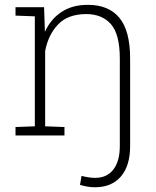

<svg xmlns="http://www.w3.org/2000/svg" viewBox="-20 -558 643 791"><path d="M372.1 213.4Q355 213.4 340.3 210.9Q325.7 208.5 309.6 203.6L315.9 166.5Q325.2 169.4 341.8 172.1Q358.4 174.8 372.1 174.8Q420.4 174.8 447 140.4Q473.6 106 473.6 43.5V-316.4Q473.6 -417 437 -458.5Q400.4 -500 335.4 -500Q260.3 -500 219.5 -457.5Q178.7 -415 166 -347.7V-37.6L245.6 -34.7V0H43.9V-34.7L123.5 -37.6V-490.7L43.9 -493.7V-528.3H161.6L165 -427.2Q189.5 -480 233.9 -509Q278.3 -538.1 341.8 -538.1Q427.7 -538.1 471.9 -484.6Q516.1 -431.2 516.1 -316.4V43.5Q516.1 125 478 169.2Q439.9 213.4 372.1 213.4Z"/></svg>

Font: Roboto Slab ExtraLight
Style: Regular
Weight: 250
Designer: Google
Version: Version 2.000; ttfautohint (v1.8.1.43-b0c9)